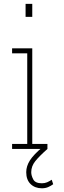

<svg xmlns="http://www.w3.org/2000/svg" viewBox="-20 -782 337 1008"><path d="M43.5 0V-26.4H123V-502H43.5V-528.3H149.4V-26.4H229V0ZM114.3 -693.4V-761.7H149.4V-693.4ZM199.7 206.5Q163.6 206.5 140.6 184.3Q117.7 162.1 117.7 122.1Q117.7 90.3 137.2 59.8Q156.7 29.3 203.6 -9.8L229 0Q185.5 38.6 164.8 64.7Q144 90.8 144 122.1Q144 140.1 154.8 160.2Q165.5 180.2 199.7 180.2Q215.3 180.2 227.3 175Q239.3 169.9 251.5 161.6L259.3 185.1Q247.6 193.8 232.9 200.2Q218.3 206.5 199.7 206.5Z"/></svg>

Font: Roboto Slab LO Thin
Style: Regular
Weight: 250
Designer: Google
Version: Version 2.00;September 28, 2018;FontCreator 11.5.0.2427 64-b